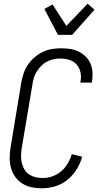

<svg xmlns="http://www.w3.org/2000/svg" viewBox="-20 -1002 540 1030"><path d="M205 8Q176 8 149 2.5Q122 -3 99.5 -17.5Q77 -32 61.5 -53.5Q46 -75 39 -101Q32 -127 32 -155.5Q32 -184 37 -213L94 -558Q98 -582 106 -606.5Q114 -631 128.5 -653Q143 -675 163.5 -693Q184 -711 207.5 -722.5Q231 -734 256.5 -738.5Q282 -743 307 -743Q332 -743 356 -739.5Q380 -736 400.5 -726Q421 -716 438 -700Q455 -684 464.5 -662.5Q474 -641 476 -617Q478 -593 474 -568L472 -559H411L412 -566Q417 -591 411.5 -615Q406 -639 390.5 -656.5Q375 -674 351.5 -681Q328 -688 303 -688Q285 -688 266.5 -684Q248 -680 231 -671Q214 -662 200.5 -648Q187 -634 177 -618Q167 -602 161.5 -584Q156 -566 154 -549L96 -204Q93 -184 93 -164Q93 -144 97.5 -126Q102 -108 111.5 -92Q121 -76 136.5 -66Q152 -56 170.5 -51.5Q189 -47 209 -47Q235 -47 261 -56Q287 -65 308 -83Q329 -101 343.5 -125.5Q358 -150 365 -175L421 -161Q411 -126 391 -93.5Q371 -61 341.5 -37Q312 -13 276 -2.5Q240 8 205 8ZM291 -815 218 -954 262 -978 336 -863 450 -982 487 -950 367 -815Z"/></svg>

Font: Iosevka Term Curly Light
Style: Italic
Weight: 300
Italic angle: -9°
Designer: Belleve Invis
Foundry: Belleve Invis
Version: Version 32.3.0